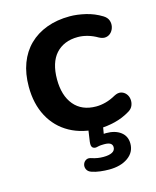

<svg xmlns="http://www.w3.org/2000/svg" viewBox="-106 -573 685 842"><g transform="rotate(-15 236.0 -152.0)"><path d="M291 10Q214 10 157 -21.5Q100 -53 69 -111Q38 -169 38 -247Q38 -306 55.5 -352.5Q73 -399 106 -431.5Q139 -464 186 -481.5Q233 -499 291 -499Q324 -499 362.5 -490Q401 -481 435 -460Q451 -450 456 -436Q461 -422 458 -407.5Q455 -393 445.5 -382.5Q436 -372 422 -369.5Q408 -367 391 -376Q369 -389 346 -395.5Q323 -402 302 -402Q269 -402 244 -391.5Q219 -381 201.5 -361.5Q184 -342 175 -313Q166 -284 166 -246Q166 -172 201.5 -129.5Q237 -87 302 -87Q323 -87 345.5 -93Q368 -99 391 -112Q408 -121 421.5 -118Q435 -115 444 -104.5Q453 -94 455 -79.5Q457 -65 451.5 -51Q446 -37 431 -28Q398 -8 361 1Q324 10 291 10ZM285 195Q266 195 245 192.5Q224 190 207 184Q192 179 186.5 167.5Q181 156 184.5 144.5Q188 133 198.5 127Q209 121 224 127Q237 131 249 133Q261 135 275 135Q301 135 315 127.5Q329 120 329 105Q329 94 320.5 88Q312 82 292 82Q285 82 277.5 82.5Q270 83 262 85Q255 87 249.5 86.5Q244 86 239 82Q235 78 234 72Q233 66 234 56L245 -20H312L299 56L267 45Q279 41 291 39Q303 37 313 37Q354 37 379 56Q404 75 404 109Q404 148 371 171.5Q338 195 285 195Z"/></g></svg>

Font: Nunito ExtraLight
Style: Bold
Weight: 700
Version: Version 3.602